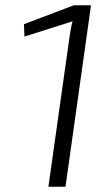

<svg xmlns="http://www.w3.org/2000/svg" viewBox="-20 -710 427 730"><path d="M326 -690 229 0H164L245 -574Q247 -587 249.5 -601Q252 -615 256 -629L73 -571L71 -618L261 -690Z"/></svg>

Font: Exo 2 Light
Style: Italic
Weight: 300
Italic angle: -8°
Designer: Natanael Gama
Foundry: Natanael Gama
Version: Version 2.010